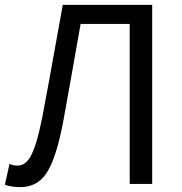

<svg xmlns="http://www.w3.org/2000/svg" viewBox="-20 -753 744 786"><path d="M0 3 19 -82Q34 -75 51 -75Q83 -75 103 -109Q129 -152 153 -272Q165 -332 237 -733H603V0H511V-655H310L275 -457Q251 -321 240 -262Q210 -100 168 -41Q131 13 63 13Q25 13 0 3Z"/></svg>

Font: 思源黑体R
Style: Regular
Weight: 400
Designer: Ryoko NISHIZUKA  (kana & ideographs); Paul D. Hunt (Latin, Greek & Cyrillic); Wenlong ZHANG  (bopomofo); Sandoll Communi
Foundry: Adobe Systems Incorporated
Version: Version 1.00 June 24, 2014, initial release